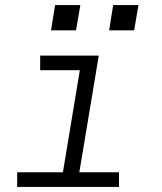

<svg xmlns="http://www.w3.org/2000/svg" viewBox="-20 -740 640 760"><path d="M48 0V-58H229L296 -462H139V-520H371L294 -58H451V0ZM511 -620H412L428 -720H528ZM281 -620H182L198 -720H298Z"/></svg>

Font: Iosevka SS04 Lt Ex Obl
Style: Regular
Weight: 300
Width: 7
Italic angle: -9°
Monospace: yes
Designer: Belleve Invis
Foundry: Belleve Invis
Version: Version 19.0.0; ttfautohint (v1.8.4)